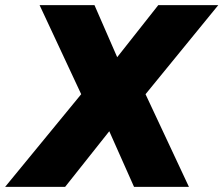

<svg xmlns="http://www.w3.org/2000/svg" viewBox="-65 -732 875 752"><path d="M675 0H460L363 -218L190 0H-45L253 -363L90 -712H305L394 -508L555 -712H790L505 -363Z"/></svg>

Font: Creato Display Black
Style: Italic
Weight: 900
Italic angle: -10°
Version: Version 1.000